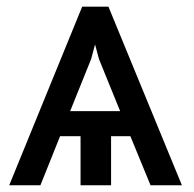

<svg xmlns="http://www.w3.org/2000/svg" viewBox="-20 -548 574 568"><path d="M365.7 -145H308.6V0H218.3V-145H157.7L99.6 0H7.3L223.1 -528.3H300.8L518.1 0H425.3ZM187.5 -219.2H335.4L272.9 -373L261.2 -416.5L249.5 -373Z"/></svg>

Font: Roboto
Style: Regular
Weight: 400
Designer: Google
Version: Version 2.134; 2016; ttfautohint (v1.6)